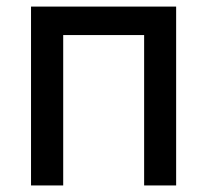

<svg xmlns="http://www.w3.org/2000/svg" viewBox="-20 -566 632 586"><path d="M517.6 -545.9V0H419.9V-459H172.9V0H74.7V-545.9Z"/></svg>

Font: Inter Cardless
Style: Regular
Weight: 400
Designer: Rasmus Andersson
Foundry: rsms
Version: Version 4.001;git-9221beed3